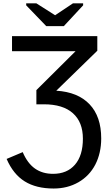

<svg xmlns="http://www.w3.org/2000/svg" viewBox="-20 -901 651 1131"><path d="M295.9 209.5Q193.4 209.5 125.7 167.5Q58.1 125.5 19 35.2L113.8 -4.9Q141.6 60.5 185.8 91.8Q230 123 292.5 123Q375 123 421.6 69.1Q468.3 15.1 468.3 -84Q468.3 -181.6 409.4 -234.1Q350.6 -286.6 238.3 -286.6H194.3V-370.1L425.3 -599.6H50.8V-688H553.2V-602.1L311.5 -366.7Q439 -358.9 507.6 -286.6Q576.2 -214.4 576.2 -85.9Q576.2 0.5 541.5 68.4Q506.3 135.7 441.9 172.6Q377.4 209.5 295.9 209.5ZM469.7 -869.6 356 -747.1H252.4L134.3 -869.6V-881.3H194.3L304.2 -811.5H305.2L409.7 -881.3H469.7Z"/></svg>

Font: Arimo Medium
Style: Regular
Weight: 500
Designer: Steve Matteson
Foundry: Monotype Imaging Inc.
Version: Version 1.33